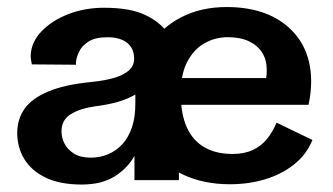

<svg xmlns="http://www.w3.org/2000/svg" viewBox="-20 -502 929 535"><path d="M207.7 12.2Q147.5 12.2 107.8 -6.8Q68.1 -25.7 48 -58.4Q28 -91.1 28 -131.6Q28 -169.3 48 -198.3Q67.9 -227.3 114.1 -246.9Q160.3 -266.5 237.5 -273.9Q270.9 -277.3 297.2 -284.7Q323.5 -292.2 338.6 -305.3Q353.7 -318.3 353.7 -338.5Q353.7 -367.2 334.2 -382.7Q314.6 -398.2 279.4 -398.2Q245.1 -398.2 226.6 -386.2Q208.1 -374.2 200.6 -358.4Q193.1 -342.6 191.9 -330.9Q191.7 -327.7 191.5 -325.5Q191.3 -323.3 192.4 -321.6L68.7 -322.6Q67.2 -329.7 66.3 -335.9Q65.4 -342.1 65.6 -348.5Q67.3 -385.1 95.8 -414.8Q124.3 -444.5 170.1 -462.5Q215.9 -480.4 269.7 -480.4Q342.1 -480.4 383.7 -460.8Q425.4 -441.3 446.1 -411.1Q466.7 -380.9 472.6 -347.2Q478.5 -313.5 478.5 -285.5V0H354.7V-67.7Q335.4 -33 299.3 -10.4Q263.2 12.2 207.7 12.2ZM233.1 -62.7Q258.4 -62.7 281.1 -72.2Q303.9 -81.7 320.9 -100.2Q337.9 -118.7 347.5 -146.6Q357.1 -174.5 357.1 -212.6V-238.5Q335.1 -225.7 307.6 -217.9Q280 -210.1 246.1 -205.9Q203.7 -200 177.5 -184Q151.4 -168 151.4 -136Q151.4 -118.5 159.6 -102.1Q167.9 -85.7 185.8 -74.2Q203.8 -62.7 233.1 -62.7ZM475.1 -284.5H721.3Q722.7 -290.6 723 -296Q723.3 -301.4 723.3 -307.1Q723.3 -335 710.6 -355.2Q697.9 -375.3 673.8 -386.9Q649.7 -398.4 614.4 -398.4Q580 -398.4 550.1 -381.6Q520.2 -364.9 501.8 -329.9Q483.4 -294.9 483.9 -240.9Q483.5 -185.9 500 -148.4Q516.5 -110.9 548.9 -92Q581.3 -73 627.9 -73Q661.1 -73 685 -84.3Q708.8 -95.6 724.6 -115.6Q740.4 -135.6 750.7 -160.2L850.6 -111.9Q833.7 -70.7 798.9 -43.4Q764.2 -16.1 718.5 -2.3Q672.8 11.4 620.5 11.4Q545.9 11.4 487.9 -16.5Q429.9 -44.4 396.5 -100.6Q363.1 -156.7 363.1 -240.2Q363.1 -315.8 395.1 -369.7Q427.1 -423.7 483.2 -453Q539.3 -482.4 611.2 -482.4Q720.1 -482.4 783.5 -426.3Q847 -370.2 847 -274.4Q847 -259.3 845.2 -243.3Q843.5 -227.3 839.7 -209.9H471.7Z"/></svg>

Font: Panamera Thin
Style: Regular
Weight: 100
Designer: Bastien Sozeau
Foundry: NBR — Bastien Sozeau
Version: Version 3.003;gftools[0.9.33]